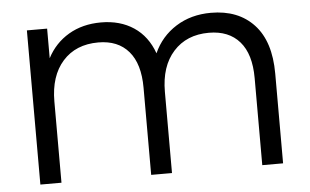

<svg xmlns="http://www.w3.org/2000/svg" viewBox="-45 -658 1170 725"><g transform="rotate(-5 539.5 -295.0)"><path d="M1000 -340V0H921.1V-330Q921.1 -421.1 880 -468.3Q838.9 -515.6 763.3 -515.6Q678.9 -515.6 628.9 -460Q578.9 -404.4 578.9 -307.8V0H500V-330Q500 -421.1 459.4 -468.3Q418.9 -515.6 344.4 -515.6Q258.9 -515.6 209.4 -460Q160 -404.4 160 -307.8V0H80V-584.4H156.7V-472.2Q185.6 -527.8 238.3 -558.9Q291.1 -590 361.1 -590Q433.3 -590 485 -555.6Q536.7 -521.1 560 -455.6Q587.8 -517.8 645 -553.9Q702.2 -590 777.8 -590Q881.1 -590 940.6 -526.1Q1000 -462.2 1000 -340Z"/></g></svg>

Font: Paperlogy 4 Regular
Style: Regular
Weight: 400
Designer: redesigned by Lee Juim, glyphs from Gmarket Sans & Montserrat
Foundry: PT&
Version: Version 1.001